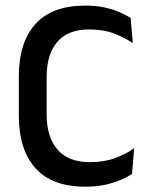

<svg xmlns="http://www.w3.org/2000/svg" viewBox="-20 -672 550 704"><path d="M293 12.5Q170.5 12.5 109.8 -55.5Q49 -123.5 49 -249V-391Q49 -516 109.8 -583.8Q170.5 -651.5 293 -651.5Q330.5 -651.5 361.5 -645Q392.5 -638.5 417 -628Q441.5 -617.5 459 -606L467 -514Q437.5 -534 398.5 -549Q359.5 -564 306.5 -564Q229.5 -564 190.2 -518.5Q151 -473 151 -389.5V-252.5Q151 -169.5 190.8 -123.5Q230.5 -77.5 309.5 -77.5Q361.5 -77.5 401.8 -92.2Q442 -107 472 -128.5L464 -34Q446.5 -22.5 421.2 -11.8Q396 -1 363.8 5.8Q331.5 12.5 293 12.5Z"/></svg>

Font: Anek Malayalam Medium Medium
Style: Regular
Weight: 500
Version: Version 1.003